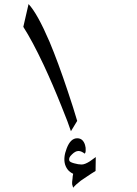

<svg xmlns="http://www.w3.org/2000/svg" viewBox="-20 -587 662 929"><path d="M353.5 -2 323.2 47.9Q311.5 10.7 277.3 -73.2Q234.4 -180.7 191.4 -272.5Q136.7 -388.7 92.8 -457L118.2 -567.4Q161.1 -521.5 219.7 -384.8Q260.7 -287.1 307.6 -146.5Q335.9 -62.5 353.5 -2ZM442.4 240.2Q441.4 240.2 418.9 254.9Q387.7 275.4 371.1 287.1Q344.7 307.6 334 321.3L329.1 304.7Q328.1 295.9 331.1 275.4Q331.1 267.6 334 253.9Q323.2 249 313.5 240.2Q300.8 227.5 294.9 209Q285.2 175.8 302.7 130.9Q321.3 82 353.5 82Q368.2 82 377.9 90.8Q387.7 100.6 391.6 115.2Q395.5 127.9 394.5 140.6Q394.5 154.3 388.7 156.2Q383.8 151.4 380.9 150.4Q370.1 143.6 359.4 143.6Q344.7 143.6 328.1 160.2Q310.5 175.8 315.4 190.4Q317.4 197.3 338.4 203.1Q359.4 209 375 209Q390.6 209 415 193.4Q429.7 183.6 443.4 172.9Z"/></svg>

Font: Thabit-Bold-Oblique
Style: Bold Oblique
Weight: 700
Designer: Regenerated by Nadim Shaikli
Foundry: MAK Alagha
Version: 0.01